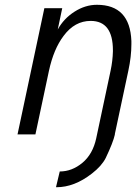

<svg xmlns="http://www.w3.org/2000/svg" viewBox="-20 -558 565 797"><path d="M212.4 219.2 228 153.8Q278.8 153.8 322 117.9Q365.2 82 379.4 16.1L439 -264.2Q447.8 -305.7 448.7 -344.7V-349.1Q448.7 -471.2 356.4 -471.2Q290 -471.2 244.1 -409.2Q202.6 -354.5 183.1 -263.7L127 0H52.7L164.1 -523.9H238.3L219.7 -435.5Q244.6 -481 289.3 -509.5Q334 -538.1 382.3 -538.1Q519.5 -538.1 525.4 -387.7V-374.5Q525.4 -323.2 512.7 -264.2L456.5 -0.5L457 0Q449.2 34.2 418.9 97.7Q401.9 131.3 361.3 162.6Q288.6 219.2 214.4 219.2Z"/></svg>

Font: Tuffy
Style: Italic
Weight: 400
Italic angle: -12°
Designer: Thatcher Ulrich, Karoly Barta and Michael Everson
Version: Version 001.271